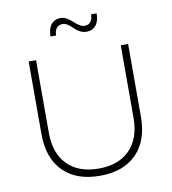

<svg xmlns="http://www.w3.org/2000/svg" viewBox="-96 -991 964 1076"><g transform="rotate(-10 386.0 -453.5)"><path d="M321.8 -908.2Q338.9 -908.2 356.7 -897.9Q374.5 -887.7 387.5 -875Q400.4 -862.3 416.3 -852.1Q432.1 -841.8 445.8 -841.8Q468.8 -841.8 481 -856.7Q493.2 -871.6 493.2 -898.9H524.9Q524.9 -855 505.6 -831.1Q486.3 -807.1 451.2 -807.1Q431.6 -807.1 413.3 -817.4Q395 -827.6 383.1 -840.1Q371.1 -852.5 356 -862.8Q340.8 -873 327.1 -873Q304.2 -873 292 -858.2Q279.8 -843.3 279.8 -815.9H248Q248 -860.4 267.3 -884.3Q286.6 -908.2 321.8 -908.2ZM668.9 -699.2V-286.1Q668.9 -149.4 594.7 -74.2Q520.5 1 386.2 1Q252 1 177.5 -74.2Q103 -149.4 103 -286.1V-699.2H145V-286.1Q145 -169.4 208.5 -104.7Q272 -40 386.2 -40Q500 -40 563.5 -104.7Q627 -169.4 627 -286.1V-699.2Z"/></g></svg>

Font: Montserrat Ultra Light
Style: Regular
Weight: 200
Designer: Julieta Ulanovsky
Foundry: Julieta Ulanovsky
Version: Version 3.001;PS 003.001;hotconv 1.0.70;makeotf.lib2.5.58329